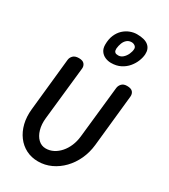

<svg xmlns="http://www.w3.org/2000/svg" viewBox="-336 -1611 1554 1770"><g transform="rotate(30 441.0 -726.0)"><path d="M372.5 10Q301.5 10 244.2 -19.2Q187 -48.5 147.8 -101.2Q108.5 -154 91.2 -224.2Q74 -294.5 82.5 -377L141 -936.5Q143.5 -963 163.5 -983.5Q183.5 -1004 224.5 -1004Q266.5 -1004 283.2 -983.2Q300 -962.5 297 -935L236 -372Q228.5 -304 244.2 -248.8Q260 -193.5 293.8 -161.2Q327.5 -129 374 -129Q416.5 -129 454.5 -148.5Q492.5 -168 523.2 -203Q554 -238 573.8 -284.8Q593.5 -331.5 599.5 -386L659 -936.5Q662 -963 681 -983.5Q700 -1004 737 -1004Q781 -1004 798 -983.8Q815 -963.5 812 -934L754.5 -386Q745.5 -302 712.2 -230Q679 -158 627 -104.2Q575 -50.5 509.8 -20.2Q444.5 10 372.5 10ZM501 -1113Q467.5 -1113 437.8 -1126Q408 -1139 389.5 -1165.5Q371 -1192 371 -1232.5Q371 -1292 389.8 -1335.2Q408.5 -1378.5 439.2 -1406.8Q470 -1435 506.5 -1448.8Q543 -1462.5 578.5 -1462.5Q661.5 -1462.5 700.2 -1430.2Q739 -1398 735.5 -1339.5Q733.5 -1305 718 -1265.8Q702.5 -1226.5 673.5 -1191.8Q644.5 -1157 601.2 -1135Q558 -1113 501 -1113ZM524 -1206Q551.5 -1206 573.5 -1225.8Q595.5 -1245.5 608.8 -1274.5Q622 -1303.5 623 -1330Q624 -1350 608.2 -1362Q592.5 -1374 572 -1374Q543 -1374 523 -1357Q503 -1340 492.2 -1312.5Q481.5 -1285 478.5 -1254Q478 -1244.5 479.8 -1233.2Q481.5 -1222 491.2 -1214Q501 -1206 524 -1206Z"/></g></svg>

Font: Edu SA Hand
Style: Regular
Weight: 400
Designer: Tina and Corey Anderson, Eben Sorkin, Mirko Velimirovic
Foundry: Google for Education
Version: Version 2.000